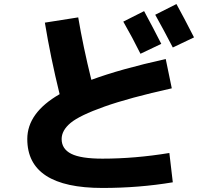

<svg xmlns="http://www.w3.org/2000/svg" viewBox="-20 -865 1040 950"><path d="M778 -648 675 -599Q636 -678 590 -758L693 -810Q739 -725 778 -648ZM940 -680 835 -630Q790 -717 748 -792L853 -845Q889 -780 940 -680ZM800 -573 830 -428Q619 -381 496.5 -337.5Q374 -294 329.5 -257Q285 -220 285 -177Q285 -128 332.5 -104Q380 -80 487 -80Q647 -80 818 -108L835 37Q668 65 487 65Q115 65 115 -177Q115 -307 275 -399Q230 -582 202 -753L367 -779Q391 -636 432 -470Q575 -523 800 -573Z"/></svg>

Font: Mplus 1p ExtraBold
Style: Regular
Weight: 800
Version: Version 1.061